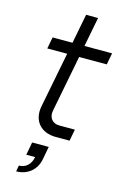

<svg xmlns="http://www.w3.org/2000/svg" viewBox="-133 -720 654 1007"><g transform="rotate(15 194.0 -216.0)"><path d="M216 0H291L303 -63H218C181 -63 159 -91 166 -128L226 -437H376L388 -500H238L269 -660H204L173 -500H65L53 -437H161L102 -135C87 -56 134 0 216 0ZM68 195 62 228C123 228 170 190 181 130L194 60H104L91 130H139C131 171 105 195 68 195Z"/></g></svg>

Font: Uncut Sans Book Italic
Style: Regular
Weight: 350
Italic angle: -11°
Designer: Kasper Nordkvist
Foundry: UNCUT.wtf
Version: Version 1.304;Glyphs 3.2 (3246)